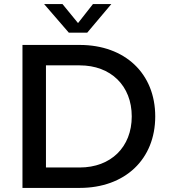

<svg xmlns="http://www.w3.org/2000/svg" viewBox="-20 -920 830 940"><path d="M90 0H370C592 0 740 -140 740 -350C740 -560 592 -700 370 -700H90ZM370 -100H205V-600H370C523 -600 625 -500 625 -350C625 -200 523 -100 370 -100ZM407 -760 525 -900H435L362 -807L286 -900H196L317 -760Z"/></svg>

Font: Goli Medium
Style: Regular
Weight: 500
Designer: jaikishan Patel
Foundry: MagicType
Version: Version 1.000;Glyphs 3.2 (3242)